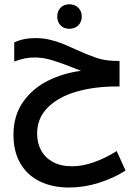

<svg xmlns="http://www.w3.org/2000/svg" viewBox="-20 -854 640 877"><path d="M41.5 -238Q41.5 -325.5 85 -387.8Q128.5 -450 198.5 -485Q268.5 -520 350 -530.5Q332 -537 319.5 -542.5Q262 -565.5 219.8 -578.5Q177.5 -591.5 140 -591.5Q115 -591.5 94.5 -587.5Q74 -583.5 45 -573V-660.5Q67 -670.5 90.5 -675.2Q114 -680 143 -680Q175.5 -680 205.8 -673Q236 -666 261.5 -656Q287 -646 325 -628.5Q380 -603.5 418 -590.5Q456 -577.5 500.5 -576L526 -575.5V-459H512Q410.5 -459 328.2 -435Q246 -411 197.8 -362.5Q149.5 -314 149.5 -243.5Q149.5 -201.5 167.5 -167.8Q185.5 -134 221.5 -114.2Q257.5 -94.5 309.5 -94.5Q358 -94.5 411.8 -114Q465.5 -133.5 513 -164L553.5 -75Q499 -40 431.2 -18.8Q363.5 2.5 295.5 2.5Q218.5 2.5 161.2 -25.8Q104 -54 72.8 -108Q41.5 -162 41.5 -238ZM241.5 -778.5Q241.5 -803.5 256.8 -819Q272 -834.5 296.5 -834.5Q321.5 -834.5 337.5 -818.8Q353.5 -803 353.5 -778.5Q353.5 -754 337.5 -738.2Q321.5 -722.5 296.5 -722.5Q272 -722.5 256.8 -738Q241.5 -753.5 241.5 -778.5Z"/></svg>

Font: JuliaMono Medium
Style: Italic
Weight: 500
Italic angle: -9°
Monospace: yes
Designer: cormullion
Foundry: corm
Version: Version 0.054; ttfautohint (v1.8.4)